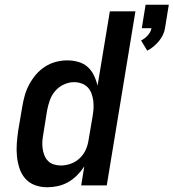

<svg xmlns="http://www.w3.org/2000/svg" viewBox="-20 -783 733 811"><path d="M602 -569 576 -612Q592 -620 604.5 -634Q617 -648 620 -664H579L595 -763H693L677 -664Q675 -650 668 -635.5Q661 -621 651 -609Q641 -597 628.5 -586.5Q616 -576 602 -569ZM180 8Q152 8 127.5 -1Q103 -10 86.5 -29Q70 -48 62 -73Q54 -98 51.5 -124Q49 -150 51 -177.5Q53 -205 57 -232L74 -332Q78 -356 84.5 -379.5Q91 -403 103 -425.5Q115 -448 131.5 -467.5Q148 -487 169.5 -501Q191 -515 215.5 -521.5Q240 -528 264 -528Q288 -528 311 -521.5Q334 -515 350.5 -500Q367 -485 377 -464Q387 -443 392 -421L444 -735H552L431 0H323L336 -80Q323 -60 305.5 -42.5Q288 -25 267.5 -13.5Q247 -2 224.5 3Q202 8 180 8ZM237 -84Q258 -84 279 -91.5Q300 -99 316.5 -114.5Q333 -130 342 -150Q351 -170 354 -191L371 -291Q374 -308 375 -324.5Q376 -341 374 -357Q372 -373 366.5 -388Q361 -403 350.5 -414Q340 -425 324.5 -430.5Q309 -436 293 -436Q271 -436 249.5 -426Q228 -416 213 -398.5Q198 -381 190.5 -359.5Q183 -338 179 -317L163 -217Q160 -201 159 -186Q158 -171 160 -156Q162 -141 167.5 -127Q173 -113 183 -103Q193 -93 207.5 -88.5Q222 -84 237 -84Z"/></svg>

Font: Iosevka SS04 Semibold Extended
Style: Italic
Weight: 600
Width: 7
Italic angle: -9°
Monospace: yes
Designer: Belleve Invis
Foundry: Belleve Invis
Version: Version 19.0.0; ttfautohint (v1.8.4)